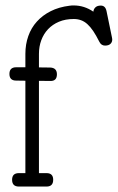

<svg xmlns="http://www.w3.org/2000/svg" viewBox="-20 -686 432 705"><path d="M322.8 -643.1C300.6 -658.4 276.5 -666 250.5 -666C247.9 -666 245.4 -665.9 242.9 -665.8C240.5 -665.6 238 -665.4 235.4 -665C209.3 -661.8 186.3 -655.1 166.3 -645C146.2 -634.9 129.3 -622.2 115.5 -606.9C101.6 -591.6 91.1 -573.9 84 -553.7C76.8 -533.5 73.2 -511.7 73.2 -488.3V-439H39.6C22.9 -439 14.6 -430.8 14.6 -414.6C14.6 -398.3 22.8 -390.1 39.1 -390.1L73.2 -389.6V-50.3H49.3C32.7 -50.3 24.4 -42.2 24.4 -25.9C24.4 -9.3 32.7 -1 49.3 -1H150.9C167.2 -1 175.3 -9.3 175.3 -25.9C175.3 -42.2 167.2 -50.3 150.9 -50.3H123V-389.2L164.1 -388.7C180.7 -388 189 -396.2 189 -413.1C189 -429 180.8 -437.3 164.6 -438L123 -438.5V-488.3C123 -506.2 125.9 -522.9 131.6 -538.3C137.3 -553.8 145.6 -567.3 156.5 -578.9C167.4 -590.4 180.7 -599.5 196.5 -606.2C212.3 -612.9 230.5 -616.2 251 -616.2C260.4 -616.2 269.2 -614.7 277.3 -611.8C285.5 -608.9 293.2 -604.2 300.5 -597.7C307.9 -591.1 315.1 -582.6 322.3 -572C329.4 -561.4 336.9 -548.3 344.7 -532.7C349.3 -523.3 356.3 -518.6 365.7 -518.6C374.5 -518.6 381.1 -520.7 385.5 -524.9C389.9 -529.1 392.1 -534.3 392.1 -540.5C392.1 -541.8 392 -543.1 391.8 -544.2C391.7 -545.3 391.4 -546.7 391.1 -548.3L371.1 -645.5C368.2 -658.9 361.2 -665.5 350.1 -665.5C341.6 -665.5 335.1 -663.4 330.6 -659.2C326 -654.9 323.4 -649.6 322.8 -643.1Z"/></svg>

Font: Nathan
Style: Regular
Weight: 400
Designer: Peter Wiegel
Foundry: Peter Wiegel
Version: Version 1.001 2009